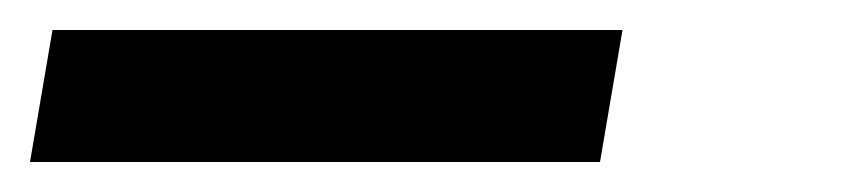

<svg xmlns="http://www.w3.org/2000/svg" viewBox="-52 107 572 128"><path d="M-32 215 -17 127H363L348 215Z"/></svg>

Font: Iosevka SS18 Semibold
Style: Italic
Weight: 600
Italic angle: -9°
Monospace: yes
Designer: Belleve Invis
Foundry: Belleve Invis
Version: Version 25.1.1; ttfautohint (v1.8.4)